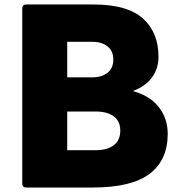

<svg xmlns="http://www.w3.org/2000/svg" viewBox="-20 -792 815 854"><path d="M79 24V-754Q79 -772 96 -772H397Q546 -772 615.5 -710Q685 -648 685 -539Q685 -487 656 -447.5Q627 -408 571 -387Q647 -366 686.5 -315.5Q726 -265 726 -196Q726 -80 645.5 -19Q565 42 394 42H96Q79 42 79 24ZM515 -211Q515 -253 486 -274.5Q457 -296 406 -296H279V-124H406Q457 -124 486 -146Q515 -168 515 -211ZM484 -527Q484 -565 458.5 -585.5Q433 -606 391 -606H279V-448H391Q433 -448 458.5 -468.5Q484 -489 484 -527Z"/></svg>

Font: LINE Seed JP_TTF ExtraBold
Style: Regular
Weight: 800
Designer: LY Corporation & Fontrix & Fontworks
Version: Version 1.015